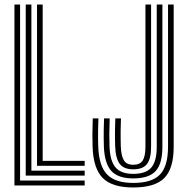

<svg xmlns="http://www.w3.org/2000/svg" viewBox="-20 -820 827 849"><path d="M43.9 0V-800H68.8V-21.7H354.4V0ZM93.8 -43.5V-800H118.8V-65.2H354.4V-43.5ZM143.7 -86.9V-800H168.7V-108.7H354.4V-86.9ZM569.3 9Q475.4 9 434 -33.2Q392.6 -75.4 389.4 -171Q388.5 -198.4 388.6 -227Q388.7 -255.7 390.2 -296.6H415.2Q414.2 -267.7 413.8 -246.3Q413.4 -224.8 413.6 -207.1Q413.8 -189.4 414.4 -171.8Q417.5 -85.5 453.8 -48.3Q490.1 -11.1 569.3 -11.1Q651.8 -11.1 687.4 -48.2Q723 -85.4 723 -171V-800H748V-171Q748 -74.7 706.6 -32.8Q665.1 9 569.3 9ZM569.3 -31.1Q502.2 -31.1 472.1 -64.2Q442.1 -97.4 439.3 -172.7Q438.7 -190 438.6 -207.5Q438.4 -224.9 438.7 -246.2Q439.1 -267.6 440.1 -296.6H465Q463.5 -257.2 463.4 -228.5Q463.3 -199.8 464.2 -173.3Q466.6 -107.6 491.1 -79.4Q515.5 -51.2 569.2 -51.2Q626 -51.2 649.5 -79.6Q673.1 -107.9 673.1 -170.8V-800H698.1V-171Q698.1 -96.1 668.2 -63.6Q638.3 -31.1 569.3 -31.1ZM569.2 -71.3Q527.6 -71.3 509.3 -95.5Q491 -119.8 489.2 -174.1Q488.6 -192.6 488.4 -210.6Q488.2 -228.5 488.6 -249.3Q489 -270 490 -296.6H514.9Q513.8 -265.8 513.5 -244.9Q513.2 -224.1 513.5 -207.8Q513.8 -191.6 514.1 -174.1Q515.4 -132.8 527.2 -112.1Q538.9 -91.4 569.2 -91.4Q599.1 -91.4 611.1 -110.4Q623.1 -129.4 623.1 -170.8V-800H648.1V-170.8Q648.1 -118.7 630.2 -95Q612.3 -71.3 569.2 -71.3Z"/></svg>

Font: Big Shoulders Inline Thin
Style: Regular
Weight: 100
Designer: Patric King
Foundry: XO Type Co
Version: Version 2.002